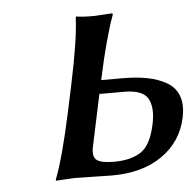

<svg xmlns="http://www.w3.org/2000/svg" viewBox="-40 -472 528 516"><g transform="rotate(-5 224.0 -214.5)"><path d="M362.8 -126Q372.1 -170.4 358.2 -194.8Q344.2 -219.2 294.4 -219.2H227.5L197.8 -79.1Q192.4 -53.2 204.3 -43.7Q216.3 -34.2 251 -34.2Q295.9 -34.2 323.5 -52Q351.1 -69.8 362.8 -126ZM236.3 -258.8 235.4 -255.9H292.5Q330.6 -255.9 359.9 -250.2Q389.2 -244.6 411.9 -231.4Q434.6 -218.3 443.4 -194.1Q452.1 -169.9 444.8 -136.2Q431.2 -72.3 377.9 -35.2Q324.7 2 242.7 2Q222.7 2 191.9 1Q161.1 0 141.1 0L91.3 2.9L90.8 0Q113.8 -60.1 139.2 -179.2L154.3 -250Q179.7 -369.1 182.1 -429.2L183.6 -432.1Q197.3 -429.2 232.4 -429.2L280.8 -432.1L282.2 -429.2Q258.8 -365.2 236.3 -258.8Z"/></g></svg>

Font: Linux Biolinum O
Style: Italic
Weight: 400
Italic angle: -12°
Designer: Philipp H. Poll
Foundry: Philipp H. Poll
Version: Version 1.1.3